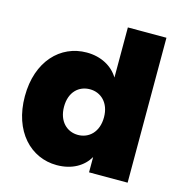

<svg xmlns="http://www.w3.org/2000/svg" viewBox="-110 -840 899 947"><g transform="rotate(15 340.0 -366.5)"><path d="M264 -568C130 -568 24 -460 24 -281C24 -102 130 7 263 7C342 7 398 -28 427 -78V0H624V-740H427V-484C396 -535 338 -568 264 -568ZM326 -397C381 -397 428 -356 428 -281C428 -205 381 -164 326 -164C270 -164 224 -206 224 -281C224 -357 270 -397 326 -397Z"/></g></svg>

Font: Poppins STUK1
Style: Regular
Weight: 400
Designer: Jonny Pinhorn (original), Sammy Jo Hughes (modified version)
Foundry: Type Mafia
Version: Version 1.002;hotconv 1.0.109;makeotfexe 2.5.65596